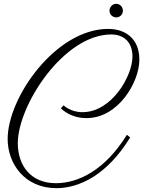

<svg xmlns="http://www.w3.org/2000/svg" viewBox="-20 -886 748 1003"><path d="M312 -336 298 -320C329 -291 373 -269 432 -269C599 -269 708 -458 708 -574C708 -688 631 -735 545 -735C272 -735 20 -378 20 -160C20 -32 108 97 275 97C391 97 538 31 660 -168L643 -182C530 1 391 71 272 71C139 71 73 -23 73 -138C73 -336 313 -706 561 -706C623 -706 672 -670 672 -590C672 -490 564 -300 411 -300C349 -300 314 -334 312 -336ZM622 -830C622 -850 607 -866 587 -866C568 -866 552 -850 552 -830C552 -811 568 -795 587 -795C607 -795 622 -811 622 -830Z"/></svg>

Font: Parisienne
Style: Regular
Weight: 400
Designer: Astigmatic (AOETI)
Foundry: Astigmatic (AOETI)
Version: Version 1.000